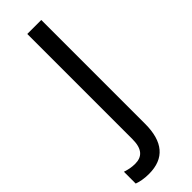

<svg xmlns="http://www.w3.org/2000/svg" viewBox="-305 -644 805 805"><g transform="rotate(-45 97.5 -241.0)"><path d="M24 147C116 147 161 92 161 -13V-629H78V-5C78 54 53 76 13 76C-8 76 -26 72 -44 66V136C-28 142 -5 147 24 147Z"/></g></svg>

Font: Noto Sans Kannada UI SemiCondensed SemiBold
Style: Regular
Weight: 600
Width: 4
Designer: Jelle Bosma - Monotype Design Team
Foundry: Monotype Imaging Inc.
Version: Version 2.006